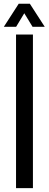

<svg xmlns="http://www.w3.org/2000/svg" viewBox="-24 -980 253 1000"><path d="M59.5 0V-800H147.5V0ZM-4 -840.5 73.5 -960.5H131.5L209 -840.5H145.5L102.5 -911L60 -840.5Z"/></svg>

Font: Big Shoulders Stencil Text Medium
Style: Regular
Weight: 500
Designer: Patric King
Foundry: XO Type Co
Version: Version 1.000